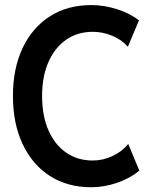

<svg xmlns="http://www.w3.org/2000/svg" viewBox="-20 -748 611 775"><path d="M348.1 7.8Q252.4 7.8 181.6 -37.6Q110.8 -83 71.5 -166Q32.2 -249 32.2 -360.8Q32.2 -471.7 71.3 -554.2Q110.4 -636.7 181.4 -682.1Q252.4 -727.5 348.1 -727.5Q399.4 -727.5 451.4 -711.2Q503.4 -694.8 541 -666L496.1 -559.1Q472.2 -587.4 433.3 -603.5Q394.5 -619.6 355 -619.6Q292.5 -619.6 246.6 -587.4Q200.7 -555.2 175.3 -497.1Q149.9 -439 149.9 -360.8Q149.9 -281.7 175 -223.4Q200.2 -165 246.1 -132.6Q292 -100.1 354.5 -100.1Q396 -100.1 435.1 -118.7Q474.1 -137.2 497.6 -167L542.5 -59.1Q503.4 -27.3 451.7 -9.8Q399.9 7.8 348.1 7.8Z"/></svg>

Font: Reddit Sans Condensed SemiBold
Style: Regular
Weight: 600
Designer: Stephen Hutchings
Foundry: Reddit
Version: Version 1.014